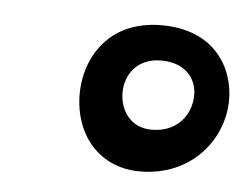

<svg xmlns="http://www.w3.org/2000/svg" viewBox="-31 -783 403 311"><g transform="rotate(5 170.0 -627.5)"><path d="M206 -508C290 -508 340 -572 340 -636C340 -688 307 -747 221 -747C132 -747 98 -680 98 -625C98 -557 141 -508 206 -508ZM219 -577C184 -577 167 -605 167 -633C167 -662 186 -690 225 -690C264 -690 283 -666 283 -639C283 -608 262 -577 219 -577Z"/></g></svg>

Font: Bangerz
Style: Bold
Weight: 700
Designer: vernon adams
Foundry: Vernon Adams
Version: Version 2.10;December 28, 2023;FontCreator 13.0.0.2683 64-bi